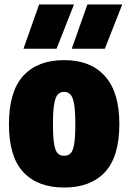

<svg xmlns="http://www.w3.org/2000/svg" viewBox="-20 -828 574 859"><path d="M267 11Q148.5 11 84.2 -58Q20 -127 20 -271Q20 -419 84.2 -489Q148.5 -559 267 -559Q385.5 -559 449.8 -487.2Q514 -415.5 514 -273Q514 -127.5 449.8 -58.2Q385.5 11 267 11ZM267 -131Q284 -131 295 -141Q306 -151 311.5 -181Q317 -211 317 -271Q317 -333 311.2 -364.2Q305.5 -395.5 294.2 -406.2Q283 -417 267 -417Q251 -417 239.8 -406.5Q228.5 -396 222.8 -365Q217 -334 217 -273Q217 -212 222.5 -181.5Q228 -151 239 -141Q250 -131 267 -131ZM301 -610 371 -808H527L449 -610ZM85 -610 155 -808H311L233 -610Z"/></svg>

Font: Encode Sans Condensed Black
Style: Regular
Weight: 900
Width: 3
Designer: Multiple Designers
Foundry: Impallari Type
Version: Version 3.000; ttfautohint (v1.8.3) -l 8 -r 50 -G 200 -x 14 